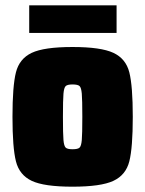

<svg xmlns="http://www.w3.org/2000/svg" viewBox="-20 -695 547 723"><path d="M27 -255Q27 -371 40 -422.5Q53 -474 99.5 -496Q146 -518 253 -518Q360 -518 407 -496Q454 -474 467 -422.5Q480 -371 480 -255Q480 -139 467 -87.5Q454 -36 407 -14Q360 8 253 8Q146 8 99.5 -14Q53 -36 40 -87.5Q27 -139 27 -255ZM290 -255Q290 -320 288 -342.5Q286 -365 279.5 -371Q273 -377 253 -377Q234 -377 227.5 -371Q221 -365 219 -342.5Q217 -320 217 -255Q217 -190 219 -167.5Q221 -145 227.5 -139Q234 -133 253 -133Q273 -133 279.5 -139Q286 -145 288 -167.5Q290 -190 290 -255ZM90 -571V-675H419V-571Z"/></svg>

Font: Saira Semi Condensed Black
Style: Regular
Weight: 900
Width: 4
Designer: Hector Gatti with collaboration of the Omnibus-Type team
Foundry: Omnibus-Type
Version: Version 1.001; ttfautohint (v1.8)